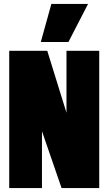

<svg xmlns="http://www.w3.org/2000/svg" viewBox="-20 -959 553 979"><path d="M27 0V-700H221L319 -384V-700H486V0H294L194 -290V0ZM188 -745 242 -939H429L329 -745Z"/></svg>

Font: Georama Condensed Black
Style: Regular
Weight: 900
Width: 3
Designer: Jean-Baptiste Levee
Foundry: Production Type
Version: Version 1.000